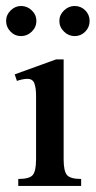

<svg xmlns="http://www.w3.org/2000/svg" viewBox="-23 -612 315 632"><path d="M244.1 0H37.1V-22.9Q74.2 -22.9 85 -36.1Q95.7 -49.3 95.7 -87.4V-296.9Q95.7 -321.8 90.3 -337.2Q85 -352.5 66.9 -352.5Q59.6 -352.5 50.3 -350.6Q41 -348.6 32.7 -345.7L25.4 -367.2L161.6 -416.5H186.5V-87.4Q186.5 -48.8 197.5 -35.9Q208.5 -22.9 244.1 -22.9ZM272 -543Q272 -522.5 257.6 -507.8Q243.2 -493.2 222.7 -493.2Q202.6 -493.2 187.5 -508.1Q172.4 -522.9 172.4 -543Q172.4 -563 187.7 -577.6Q203.1 -592.3 222.7 -592.3Q243.2 -592.3 257.6 -577.9Q272 -563.5 272 -543ZM96.7 -543Q96.7 -522.5 81.5 -507.8Q66.4 -493.2 46.4 -493.2Q25.9 -493.2 11.5 -508.1Q-2.9 -522.9 -2.9 -543Q-2.9 -563 12 -577.6Q26.9 -592.3 46.4 -592.3Q66.4 -592.3 81.5 -577.9Q96.7 -563.5 96.7 -543Z"/></svg>

Font: Scheherazade New Medium
Style: Regular
Weight: 500
Designer: SIL International
Foundry: SIL International
Version: Version 4.000